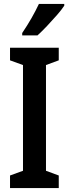

<svg xmlns="http://www.w3.org/2000/svg" viewBox="-20 -957 350 977"><path d="M279 0H31V-64L97 -88V-626L31 -650V-714H279V-650L214 -626V-88L279 -64ZM307 -928Q294 -908 270 -880.5Q246 -853 219.5 -825Q193 -797 171 -777H93V-789Q120 -829 141 -866Q162 -903 178 -937H307Z"/></svg>

Font: Noto Sans ExtraCondensed SemiBold
Style: Regular
Weight: 600
Width: 2
Designer: Monotype Design Team
Foundry: Monotype Imaging Inc.
Version: Version 2.013; ttfautohint (v1.8.4.7-5d5b)